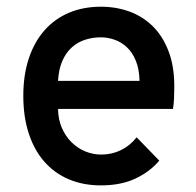

<svg xmlns="http://www.w3.org/2000/svg" viewBox="-20 -543 587 575"><path d="M282.2 12.2Q229 12.2 186 -6.1Q143.1 -24.4 112.8 -58.8Q82.5 -93.3 66.2 -143.1Q49.8 -192.9 49.8 -255.9Q49.8 -318.8 66.4 -368.4Q83 -418 113.5 -452.4Q144 -486.8 186.8 -504.9Q229.5 -522.9 282.2 -522.9Q327.6 -522.9 367.4 -508.5Q407.2 -494.1 437.3 -464.6Q467.3 -435.1 484.6 -390.1Q502 -345.2 502 -284.2Q502 -267.6 501.2 -249Q500.5 -230.5 498 -216.8H153.8Q154.3 -185.1 165.3 -159.9Q176.3 -134.8 194.3 -116.9Q212.4 -99.1 235.4 -89.6Q258.3 -80.1 283.2 -80.1Q314.9 -80.1 342 -93.3Q369.1 -106.4 389.2 -131.8L457 -62Q429.2 -28.8 385.7 -8.3Q342.3 12.2 282.2 12.2ZM282.2 -431.2Q257.8 -431.2 235.4 -424.1Q212.9 -417 195.6 -401.6Q178.2 -386.2 167 -361.3Q155.8 -336.4 153.8 -300.8H397.9Q397 -336.4 386.7 -361.3Q376.5 -386.2 359.9 -401.6Q343.3 -417 323 -424.1Q302.7 -431.2 282.2 -431.2Z"/></svg>

Font: Overpass
Style: Regular
Weight: 400
Designer: Delve Withrington
Foundry: Delve Fonts
Version: Version 1.001